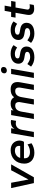

<svg xmlns="http://www.w3.org/2000/svg" viewBox="1598 -2318 730 3966"><g transform="rotate(-90 1963.0 -335.0)"><path d="M164 0 61 -470H171L238 -111L429 -470H551L284 0Z M789 10Q736 10 694.5 -5.5Q653 -21 624.5 -48.5Q596 -76 581 -114Q566 -152 566 -196Q566 -262 587.5 -315Q609 -368 646.5 -404.5Q684 -441 735 -460.5Q786 -480 844 -480Q890 -480 927 -466.5Q964 -453 989.5 -428Q1015 -403 1029 -368.5Q1043 -334 1043 -292Q1043 -273 1036 -248.5Q1029 -224 1016 -205H678Q677 -200 677 -196Q677 -192 677 -187Q677 -132 713.5 -106.5Q750 -81 807 -81Q892 -81 963 -132L987 -49Q943 -20 894.5 -5Q846 10 789 10ZM833 -392Q782 -392 740 -363.5Q698 -335 684 -283H930Q933 -292 933 -303Q933 -348 907 -370Q881 -392 833 -392Z M1112 0 1194 -470H1298L1285 -401Q1312 -445 1346 -460.5Q1380 -476 1425 -476Q1436 -476 1448 -474.5Q1460 -473 1468 -470L1450 -367Q1437 -370 1423.5 -372Q1410 -374 1396 -374Q1346 -374 1310 -340.5Q1274 -307 1262 -236L1220 0Z M2087 0 2135 -276Q2136 -285 2137 -294Q2138 -303 2138 -310Q2138 -344 2121 -365Q2104 -386 2067 -386Q1961 -386 1939 -251L1895 0H1786L1834 -276Q1836 -285 1837 -294Q1838 -303 1838 -310Q1838 -344 1821 -365Q1804 -386 1766 -386Q1712 -386 1681.5 -352.5Q1651 -319 1639 -251L1595 0H1487L1569 -470H1673L1663 -421Q1690 -452 1725.5 -466Q1761 -480 1808 -480Q1857 -480 1888.5 -461Q1920 -442 1937 -409Q1967 -448 2006.5 -464Q2046 -480 2101 -480Q2176 -480 2213.5 -444Q2251 -408 2251 -341Q2251 -331 2250 -317.5Q2249 -304 2247 -291L2195 0Z M2335 0 2417 -470H2525L2443 0ZM2490 -559Q2462 -559 2446.5 -573.5Q2431 -588 2431 -611Q2431 -643 2451.5 -661.5Q2472 -680 2505 -680Q2533 -680 2548 -665.5Q2563 -651 2563 -628Q2563 -596 2542.5 -577.5Q2522 -559 2490 -559Z M2760 10Q2652 10 2570 -58L2623 -135Q2664 -106 2697 -91.5Q2730 -77 2768 -77Q2820 -77 2847.5 -93.5Q2875 -110 2875 -139Q2875 -156 2864 -167Q2853 -178 2821 -185L2747 -198Q2684 -210 2657 -242.5Q2630 -275 2630 -319Q2630 -354 2643.5 -383.5Q2657 -413 2683.5 -434.5Q2710 -456 2749 -468Q2788 -480 2839 -480Q2891 -480 2936 -464.5Q2981 -449 3014 -420L2964 -346Q2937 -366 2905 -379.5Q2873 -393 2835 -393Q2790 -393 2765 -378.5Q2740 -364 2740 -335Q2740 -318 2750.5 -308.5Q2761 -299 2790 -293L2863 -280Q2927 -268 2956 -234.5Q2985 -201 2985 -153Q2985 -76 2926 -33Q2867 10 2760 10Z M3250 10Q3142 10 3060 -58L3113 -135Q3154 -106 3187 -91.5Q3220 -77 3258 -77Q3310 -77 3337.5 -93.5Q3365 -110 3365 -139Q3365 -156 3354 -167Q3343 -178 3311 -185L3237 -198Q3174 -210 3147 -242.5Q3120 -275 3120 -319Q3120 -354 3133.5 -383.5Q3147 -413 3173.5 -434.5Q3200 -456 3239 -468Q3278 -480 3329 -480Q3381 -480 3426 -464.5Q3471 -449 3504 -420L3454 -346Q3427 -366 3395 -379.5Q3363 -393 3325 -393Q3280 -393 3255 -378.5Q3230 -364 3230 -335Q3230 -318 3240.5 -308.5Q3251 -299 3280 -293L3353 -280Q3417 -268 3446 -234.5Q3475 -201 3475 -153Q3475 -76 3416 -33Q3357 10 3250 10Z M3762 6Q3704 6 3670.5 -22Q3637 -50 3637 -104Q3637 -122 3640 -140L3682 -379H3582L3597 -470H3698L3722 -604H3830L3806 -470H3926L3910 -379H3791L3750 -148Q3748 -138 3748 -132Q3748 -110 3761.5 -97.5Q3775 -85 3804 -85Q3817 -85 3832.5 -86Q3848 -87 3859 -89L3844 -3Q3829 1 3808 3.5Q3787 6 3762 6Z"/></g></svg>

Font: Celebes SemiBold
Style: Italic
Weight: 600
Italic angle: -10°
Designer: Anugrah Pasau
Foundry: Lafontype
Version: Version 1.000; ttfautohint (v1.8.4)